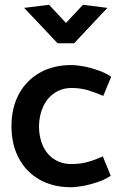

<svg xmlns="http://www.w3.org/2000/svg" viewBox="-20 -770 508 803"><path d="M410 -116Q377 -101 346.5 -92.5Q316 -84 278 -84Q237 -84 206 -104.5Q175 -125 159 -161Q143 -197 143 -243Q144 -288 160.5 -324Q177 -360 208 -381Q239 -402 279 -402Q317 -402 348 -392.5Q379 -383 412 -369L445 -449Q422 -465 390.5 -476Q359 -487 329 -492.5Q299 -498 279 -498Q203 -498 146.5 -466Q90 -434 59 -376.5Q28 -319 28 -242Q28 -166 58.5 -108.5Q89 -51 145 -19Q201 13 277 13Q298 13 328 7.5Q358 2 390 -9Q422 -20 443 -35ZM256 -674 185 -750 81 -737 221 -589H290L429 -737L327 -750Z"/></svg>

Font: Catamaran SemiBold
Style: Regular
Weight: 600
Designer: Pria Ravichandran
Version: Version 2.000